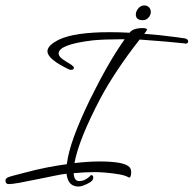

<svg xmlns="http://www.w3.org/2000/svg" viewBox="-75 -649 710 704"><path d="M213 35Q174 35 169 -12Q156 -11 127 -5Q98 1 58 9Q20 17 -5.5 21.5Q-31 26 -43 26Q-55 26 -55 13Q-55 5 -45 1Q-41 -1 -26 -5Q-11 -9 16 -16Q57 -27 95 -34.5Q133 -42 170 -47Q175 -89 195.5 -146Q216 -203 254 -282Q289 -353 320 -407Q351 -461 382 -505H365Q336 -505 311 -504Q286 -503 265 -501Q140 -486 140 -453Q140 -439 168 -423Q196 -407 196 -401Q196 -393 186 -393Q182 -393 179 -394Q99 -432 99 -461Q99 -483 142 -504Q199 -531 328 -531Q345 -531 363 -530.5Q381 -530 400 -529Q412 -546 449 -546Q464 -546 464 -540Q464 -538 454 -525Q510 -521 569 -513Q575 -512 584 -511Q593 -510 604 -508Q615 -505 615 -497Q615 -489 604 -489L601 -490Q574 -493 533 -496.5Q492 -500 437 -504Q393 -448 356 -392.5Q319 -337 293 -288Q214 -138 198 -51Q249 -57 290 -57Q381 -57 400 -36Q406 -29 406 -16Q406 -8 403.5 -2Q401 4 396 1Q384 -6 360.5 -10Q337 -14 312.5 -16Q288 -18 273 -18Q255 -18 235.5 -17Q216 -16 195 -14Q197 15 215 15Q220 15 227 13.5Q234 12 242 7Q250 2 254 -2.5Q258 -7 259 -7Q267 -7 267 2Q267 15 247 24Q225 35 213 35ZM449 -575Q423 -575 423 -596Q423 -607 432 -618Q441 -629 454 -629Q465 -629 471.5 -622Q478 -615 478 -605Q478 -594 469.5 -584.5Q461 -575 449 -575Z"/></svg>

Font: Corinthia
Style: Regular
Weight: 400
Designer: Robert E. Leuschke
Foundry: Robert E. Leuschke
Version: Version 1.013; ttfautohint (v1.8.3)